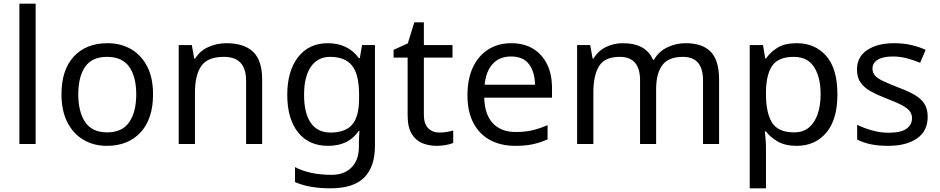

<svg xmlns="http://www.w3.org/2000/svg" viewBox="-20 -780 5090 1040"><path d="M173 0H85V-760H173Z M809 -269Q809 -136 741.5 -63Q674 10 559 10Q488 10 432.5 -22.5Q377 -55 345 -117.5Q313 -180 313 -269Q313 -402 380 -474Q447 -546 562 -546Q635 -546 690.5 -513.5Q746 -481 777.5 -419.5Q809 -358 809 -269ZM404 -269Q404 -174 441.5 -118.5Q479 -63 561 -63Q642 -63 680 -118.5Q718 -174 718 -269Q718 -364 680 -418Q642 -472 560 -472Q478 -472 441 -418Q404 -364 404 -269Z M1206 -546Q1302 -546 1351 -499.5Q1400 -453 1400 -349V0H1313V-343Q1313 -472 1193 -472Q1104 -472 1070 -422Q1036 -372 1036 -278V0H948V-536H1019L1032 -463H1037Q1063 -505 1109 -525.5Q1155 -546 1206 -546Z M1756 -546Q1809 -546 1851.5 -526Q1894 -506 1924 -465H1929L1941 -536H2011V9Q2011 124 1952.5 182Q1894 240 1771 240Q1653 240 1578 206V125Q1657 167 1776 167Q1845 167 1884.5 126.5Q1924 86 1924 16V-5Q1924 -17 1925 -39.5Q1926 -62 1927 -71H1923Q1869 10 1757 10Q1653 10 1594.5 -63Q1536 -136 1536 -267Q1536 -395 1594.5 -470.5Q1653 -546 1756 -546ZM1768 -472Q1701 -472 1664 -418.5Q1627 -365 1627 -266Q1627 -167 1663.5 -114.5Q1700 -62 1770 -62Q1851 -62 1888 -105.5Q1925 -149 1925 -246V-267Q1925 -377 1887 -424.5Q1849 -472 1768 -472Z M2360 -62Q2380 -62 2401 -65.5Q2422 -69 2435 -73V-6Q2421 1 2395 5.5Q2369 10 2345 10Q2303 10 2267.5 -4.5Q2232 -19 2210 -55Q2188 -91 2188 -156V-468H2112V-510L2189 -545L2224 -659H2276V-536H2431V-468H2276V-158Q2276 -109 2299.5 -85.5Q2323 -62 2360 -62Z M2749 -546Q2818 -546 2867.5 -516Q2917 -486 2943.5 -431.5Q2970 -377 2970 -304V-251H2603Q2605 -160 2649.5 -112.5Q2694 -65 2774 -65Q2825 -65 2864.5 -74.5Q2904 -84 2946 -102V-25Q2905 -7 2865 1.5Q2825 10 2770 10Q2694 10 2635.5 -21Q2577 -52 2544.5 -113.5Q2512 -175 2512 -264Q2512 -352 2541.5 -415Q2571 -478 2624.5 -512Q2678 -546 2749 -546ZM2748 -474Q2685 -474 2648.5 -433.5Q2612 -393 2605 -321H2878Q2877 -389 2846 -431.5Q2815 -474 2748 -474Z M3694 -546Q3785 -546 3830 -499.5Q3875 -453 3875 -349V0H3788V-345Q3788 -472 3679 -472Q3601 -472 3567.5 -427Q3534 -382 3534 -296V0H3447V-345Q3447 -472 3337 -472Q3256 -472 3225 -422Q3194 -372 3194 -278V0H3106V-536H3177L3190 -463H3195Q3220 -505 3262.5 -525.5Q3305 -546 3353 -546Q3479 -546 3517 -456H3522Q3549 -502 3595.5 -524Q3642 -546 3694 -546Z M4296 -546Q4395 -546 4455.5 -477Q4516 -408 4516 -269Q4516 -132 4455.5 -61Q4395 10 4295 10Q4233 10 4192.5 -13.5Q4152 -37 4129 -68H4123Q4125 -51 4127 -25Q4129 1 4129 20V240H4041V-536H4113L4125 -463H4129Q4153 -498 4192 -522Q4231 -546 4296 -546ZM4280 -472Q4198 -472 4164.5 -426Q4131 -380 4129 -286V-269Q4129 -170 4161.5 -116.5Q4194 -63 4282 -63Q4331 -63 4362.5 -90Q4394 -117 4409.5 -163.5Q4425 -210 4425 -270Q4425 -362 4389.5 -417Q4354 -472 4280 -472Z M5005 -148Q5005 -70 4947 -30Q4889 10 4791 10Q4735 10 4694.5 1Q4654 -8 4623 -24V-104Q4655 -88 4700.5 -74.5Q4746 -61 4793 -61Q4860 -61 4890 -82.5Q4920 -104 4920 -140Q4920 -160 4909 -176Q4898 -192 4869.5 -208Q4841 -224 4788 -244Q4736 -264 4699 -284Q4662 -304 4642 -332Q4622 -360 4622 -404Q4622 -472 4677.5 -509Q4733 -546 4823 -546Q4872 -546 4914.5 -536.5Q4957 -527 4994 -510L4964 -440Q4930 -454 4893 -464Q4856 -474 4817 -474Q4763 -474 4734.5 -456.5Q4706 -439 4706 -409Q4706 -387 4719 -371.5Q4732 -356 4762.5 -341.5Q4793 -327 4844 -307Q4895 -288 4931 -268Q4967 -248 4986 -219.5Q5005 -191 5005 -148Z"/></svg>

Font: Noto Sans Warang Citi
Style: Regular
Weight: 400
Designer: Mangu Purty
Foundry: Mangu Purty
Version: Version 3.002; ttfautohint (v1.8.4.7-5d5b)